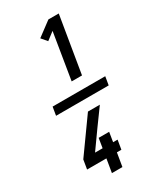

<svg xmlns="http://www.w3.org/2000/svg" viewBox="-249 -934 998 1188"><g transform="rotate(-30 250.0 -340.0)"><path d="M247 -446 301 -776 246 -734 212 -774 314 -850H388L321 -446ZM179 170 195 74H57L68 8L241 -234H326L241 -117L152 8H206L217 -60H292L281 8H313L302 74H270L254 170ZM433 -310H57L67 -370H443Z"/></g></svg>

Font: Iosevka Curly Medium Oblique
Style: Regular
Weight: 500
Italic angle: -9°
Monospace: yes
Designer: Belleve Invis
Foundry: Belleve Invis
Version: Version 11.1.0; ttfautohint (v1.8.3)